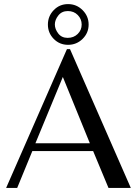

<svg xmlns="http://www.w3.org/2000/svg" viewBox="-20 -918 669 938"><path d="M10 0 307 -678H322L619 0H510L435 -180H138L64 0ZM153 -218H419L287 -542ZM242.5 -728Q214 -757 214 -798Q214 -839 242.5 -868.5Q271 -898 312.5 -898Q354 -898 383.5 -868.5Q413 -839 413 -798Q413 -757 383.5 -728Q354 -699 312.5 -699Q271 -699 242.5 -728ZM379 -798Q379 -825 360 -844.5Q341 -864 311.5 -864Q282 -864 265 -842.5Q248 -821 248 -798.5Q248 -776 264.5 -754.5Q281 -733 310.5 -733Q340 -733 359.5 -752Q379 -771 379 -798Z"/></svg>

Font: Belleza
Style: Regular
Weight: 400
Designer: Eduardo Rodriguez Tunni
Foundry: Eduardo Rodriguez Tunni
Version: Version 1.001